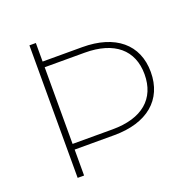

<svg xmlns="http://www.w3.org/2000/svg" viewBox="-124 -826 960 953"><g transform="rotate(-20 356.0 -350.0)"><path d="M162 -602V-700H128V0H162V-137H371C545 -137 649 -223 649 -370C649 -516 545 -602 371 -602ZM162 -167V-572H373C530 -572 616 -498 616 -370C616 -241 530 -167 373 -167Z"/></g></svg>

Font: Talent ExtraLight
Style: Regular
Weight: 200
Designer: Mike Powis
Version: Version 1.001;hotconv 1.0.109;makeotfexe 2.5.65596